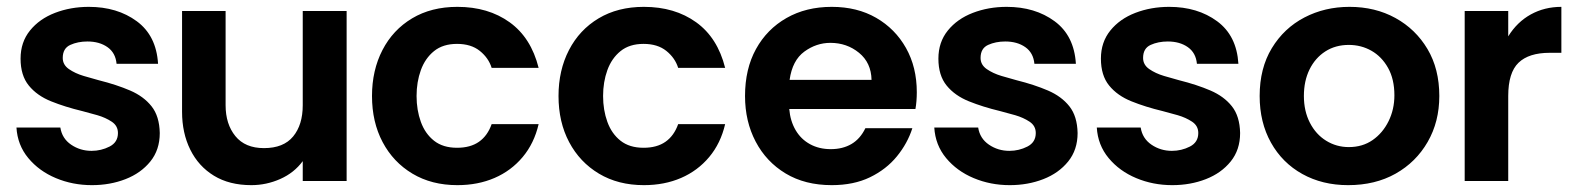

<svg xmlns="http://www.w3.org/2000/svg" viewBox="-20 -528 4589 560"><path d="M248 12Q192 12 143 -8.5Q94 -29 62.5 -67Q31 -105 28 -156H156Q161 -124 187.5 -106Q214 -88 247 -88Q275 -88 299.5 -100.5Q324 -113 324 -140Q324 -161 306 -173Q288 -185 264 -192Q240 -199 220 -204Q170 -216 129 -232.5Q88 -249 64 -278.5Q40 -308 40 -357Q40 -405 67.5 -439Q95 -473 140.5 -490.5Q186 -508 239 -508Q322 -508 379 -466Q436 -424 441 -342H320Q317 -374 293.5 -390.5Q270 -407 235 -407Q207 -407 185 -397Q163 -387 163 -359Q163 -339 181 -326.5Q199 -314 224 -306.5Q249 -299 268 -294Q320 -281 359.5 -264Q399 -247 422 -218Q445 -189 446 -140Q446 -91 418.5 -57Q391 -23 346 -5.5Q301 12 248 12Z M713 12Q649 12 604 -15.5Q559 -43 535 -91.5Q511 -140 511 -202V-496H638V-221Q638 -166 666.5 -131Q695 -96 750 -96Q807 -96 835 -130Q863 -164 863 -221V-496H991V0H863V-58Q838 -24 797.5 -6Q757 12 713 12Z M1314 12Q1239 12 1183 -21.5Q1127 -55 1096 -113.5Q1065 -172 1065 -248Q1065 -323 1095.5 -382Q1126 -441 1182 -474.5Q1238 -508 1314 -508Q1404 -508 1466.5 -463Q1529 -418 1551 -330H1414Q1405 -359 1379.5 -379.5Q1354 -400 1313 -400Q1272 -400 1246 -379Q1220 -358 1207.5 -323.5Q1195 -289 1195 -248Q1195 -207 1207.5 -172.5Q1220 -138 1246 -117.5Q1272 -97 1313 -97Q1352 -97 1377 -114.5Q1402 -132 1414 -166H1551Q1538 -110 1504.5 -70Q1471 -30 1422.5 -9Q1374 12 1314 12Z M1858 12Q1783 12 1727 -21.5Q1671 -55 1640 -113.5Q1609 -172 1609 -248Q1609 -323 1639.5 -382Q1670 -441 1726 -474.5Q1782 -508 1858 -508Q1948 -508 2010.5 -463Q2073 -418 2095 -330H1958Q1949 -359 1923.5 -379.5Q1898 -400 1857 -400Q1816 -400 1790 -379Q1764 -358 1751.5 -323.5Q1739 -289 1739 -248Q1739 -207 1751.5 -172.5Q1764 -138 1790 -117.5Q1816 -97 1857 -97Q1896 -97 1921 -114.5Q1946 -132 1958 -166H2095Q2082 -110 2048.5 -70Q2015 -30 1966.5 -9Q1918 12 1858 12Z M2406 12Q2328 12 2271.5 -22Q2215 -56 2184 -115Q2153 -174 2153 -248Q2153 -327 2185 -385Q2217 -443 2274 -475.5Q2331 -508 2406 -508Q2480 -508 2535.5 -476Q2591 -444 2622.5 -388Q2654 -332 2654 -259Q2654 -246 2653 -233.5Q2652 -221 2650 -210H2282Q2285 -175 2300.5 -148.5Q2316 -122 2342.5 -107.5Q2369 -93 2403 -93Q2438 -93 2463.5 -108Q2489 -123 2504 -154H2641Q2627 -110 2596 -72Q2565 -34 2517.5 -11Q2470 12 2406 12ZM2283 -295H2522Q2521 -345 2485.5 -374Q2450 -403 2402 -403Q2361 -403 2326 -377.5Q2291 -352 2283 -295Z M2925 12Q2869 12 2820 -8.5Q2771 -29 2739.5 -67Q2708 -105 2705 -156H2833Q2838 -124 2864.5 -106Q2891 -88 2924 -88Q2952 -88 2976.5 -100.5Q3001 -113 3001 -140Q3001 -161 2983 -173Q2965 -185 2941 -192Q2917 -199 2897 -204Q2847 -216 2806 -232.5Q2765 -249 2741 -278.5Q2717 -308 2717 -357Q2717 -405 2744.5 -439Q2772 -473 2817.5 -490.5Q2863 -508 2916 -508Q2999 -508 3056 -466Q3113 -424 3118 -342H2997Q2994 -374 2970.5 -390.5Q2947 -407 2912 -407Q2884 -407 2862 -397Q2840 -387 2840 -359Q2840 -339 2858 -326.5Q2876 -314 2901 -306.5Q2926 -299 2945 -294Q2997 -281 3036.5 -264Q3076 -247 3099 -218Q3122 -189 3123 -140Q3123 -91 3095.5 -57Q3068 -23 3023 -5.5Q2978 12 2925 12Z M3399 12Q3343 12 3294 -8.5Q3245 -29 3213.5 -67Q3182 -105 3179 -156H3307Q3312 -124 3338.5 -106Q3365 -88 3398 -88Q3426 -88 3450.5 -100.5Q3475 -113 3475 -140Q3475 -161 3457 -173Q3439 -185 3415 -192Q3391 -199 3371 -204Q3321 -216 3280 -232.5Q3239 -249 3215 -278.5Q3191 -308 3191 -357Q3191 -405 3218.5 -439Q3246 -473 3291.5 -490.5Q3337 -508 3390 -508Q3473 -508 3530 -466Q3587 -424 3592 -342H3471Q3468 -374 3444.5 -390.5Q3421 -407 3386 -407Q3358 -407 3336 -397Q3314 -387 3314 -359Q3314 -339 3332 -326.5Q3350 -314 3375 -306.5Q3400 -299 3419 -294Q3471 -281 3510.5 -264Q3550 -247 3573 -218Q3596 -189 3597 -140Q3597 -91 3569.5 -57Q3542 -23 3497 -5.5Q3452 12 3399 12Z M3912 12Q3837 12 3778.5 -20.5Q3720 -53 3687 -112Q3654 -171 3654 -248Q3654 -329 3689.5 -387.5Q3725 -446 3784.5 -477Q3844 -508 3916 -508Q3991 -508 4050 -475.5Q4109 -443 4143.5 -385Q4178 -327 4178 -248Q4178 -173 4144 -114Q4110 -55 4050.5 -21.5Q3991 12 3912 12ZM3914 -99Q3954 -99 3983.5 -119.5Q4013 -140 4030 -174.5Q4047 -209 4047 -250Q4047 -297 4028.5 -330Q4010 -363 3980 -380Q3950 -397 3914 -397Q3875 -397 3845.5 -378Q3816 -359 3799.5 -325.5Q3783 -292 3783 -248Q3783 -204 3800.5 -170Q3818 -136 3848 -117.5Q3878 -99 3914 -99Z M4252 0V-496H4379V-422Q4405 -464 4445 -486Q4485 -508 4534 -508V-374H4500Q4439 -374 4409 -345Q4379 -316 4379 -248V0Z"/></svg>

Font: Rethink Sans
Style: Bold
Weight: 700
Designer: The Rethink Sans project authors (Hans Thiessen). DM Sans designed by Colophon Foundry.
Foundry: Rethink Communications LLC
Version: Version 1.001